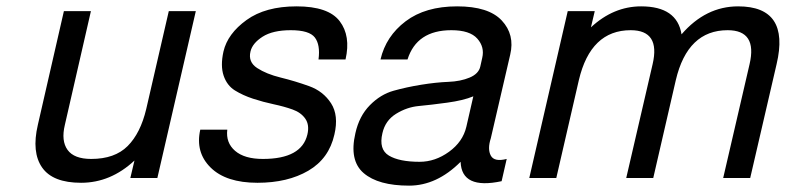

<svg xmlns="http://www.w3.org/2000/svg" viewBox="-20 -560 2472 604"><path d="M596 -525 475 0H390L403 -55Q328 15 235 15Q146 15 112.5 -33Q79 -81 99 -167L181 -525H266L184 -167Q172 -117 192.5 -88.5Q213 -60 267 -60Q341 -60 381.5 -100.5Q422 -141 440 -217L511 -525Z M913 -540Q1013 -540 1048.5 -493.5Q1084 -447 1067 -373H982Q988 -419 970.5 -442Q953 -465 895 -465Q838 -465 806 -444.5Q774 -424 768 -398Q760 -365 789 -346Q818 -327 863 -316Q908 -305 952.5 -289Q997 -273 1021.5 -235Q1046 -197 1032 -137Q1015 -61 950 -23Q885 15 790 15Q691 15 642.5 -33Q594 -81 610 -152H695Q690 -111 719.5 -85.5Q749 -60 807 -60Q929 -60 947 -137Q954 -167 940.5 -186.5Q927 -206 900.5 -215.5Q874 -225 841 -232Q808 -239 776 -249.5Q744 -260 719 -275.5Q694 -291 683.5 -322Q673 -353 683 -398Q696 -454 755.5 -497Q815 -540 913 -540Z M1574 -60 1558 10Q1432 37 1429 -51Q1354 24 1267 24Q1170 24 1124 -15.5Q1078 -55 1098 -141Q1110 -195 1143.5 -229Q1177 -263 1218 -274.5Q1259 -286 1305.5 -293.5Q1352 -301 1390.5 -302.5Q1429 -304 1457.5 -316Q1486 -328 1491 -351L1497 -378Q1505 -412 1481.5 -438.5Q1458 -465 1400 -465Q1291 -465 1262 -373H1177Q1194 -446 1256 -493Q1318 -540 1418 -540Q1517 -540 1558.5 -495.5Q1600 -451 1585 -388L1524 -125Q1513 -91 1524 -70.5Q1535 -50 1574 -60ZM1447 -161 1469 -257Q1438 -244 1386.5 -237Q1335 -230 1297.5 -226.5Q1260 -223 1226 -202Q1192 -181 1183 -141Q1171 -90 1203.5 -70.5Q1236 -51 1300 -51Q1349 -51 1392.5 -82.5Q1436 -114 1447 -161Z M1645 0 1766 -525H1851L1839 -474Q1910 -540 1997 -540Q2110 -540 2124 -452Q2200 -540 2302 -540Q2466 -540 2423 -358L2340 0H2255L2338 -358Q2363 -465 2269 -465Q2143 -465 2106 -308L2035 0H1950L2033 -358Q2058 -465 1964 -465Q1838 -465 1801 -308L1730 0Z"/></svg>

Font: Miedinger
Style: Italic
Weight: 400
Italic angle: -13°
Version: Version 001.000